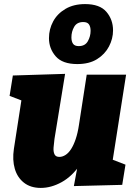

<svg xmlns="http://www.w3.org/2000/svg" viewBox="-20 -906 667 941"><path d="M180 15Q130 15 97.5 -10.5Q65 -36 52.5 -79Q40 -122 48 -176L89 -441L103 -407L27 -436L43 -536L299 -544L247 -225Q244 -203 242.5 -183Q241 -163 247 -150Q253 -137 271 -137Q286 -137 301 -146.5Q316 -156 328.5 -175.5Q341 -195 351 -224.5Q361 -254 367 -294L405 -540H598L529 -100L507 -133L595 -99L579 0L342 6L370 -144L430 -252Q415 -161 374.5 -101.5Q334 -42 282.5 -13.5Q231 15 180 15ZM359 -592Q286 -592 253 -630Q220 -668 220 -719Q220 -763 240.5 -801Q261 -839 301 -862.5Q341 -886 397 -886Q469 -886 501.5 -848Q534 -810 534 -757Q534 -716 514 -678Q494 -640 455.5 -616Q417 -592 359 -592ZM366 -680Q397 -680 410.5 -704Q424 -728 424 -755Q424 -775 416 -786.5Q408 -798 388 -798Q357 -798 343.5 -774.5Q330 -751 330 -723Q330 -703 338 -691.5Q346 -680 366 -680Z"/></svg>

Font: Bitter Thin Black
Style: Italic
Weight: 900
Italic angle: -9°
Version: Version 3.020